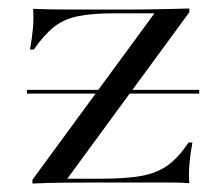

<svg xmlns="http://www.w3.org/2000/svg" viewBox="-20 -433 523 453"><path d="M56.5 0V-8.9L344.4 -401.6H250Q197.6 -401.6 164.1 -394.8Q130.6 -387.9 107.3 -369.4Q83.9 -350.8 59.7 -316.1H50.8Q55.6 -342.7 57.7 -366.5Q59.7 -390.3 58.1 -412.1Q79 -411.3 100.4 -410.9Q121.8 -410.5 142.7 -410.5H250H280.6Q321 -410.5 356 -411.3Q391.1 -412.1 426.6 -412.9V-404L138.7 -11.3H215.3Q277.4 -11.3 314.5 -18.1Q351.6 -25 376.6 -43.5Q401.6 -62.1 425 -96.8H433.9Q429 -70.2 427 -46.4Q425 -22.6 426.6 -0.8Q405.6 -2.4 384.3 -2.4Q362.9 -2.4 341.9 -2.4H215.3H204Q166.9 -2.4 129.8 -2Q92.7 -1.6 56.5 0ZM43.5 -212.1V-221H450V-212.1Z"/></svg>

Font: Playfair 144pt SemiExpanded Light
Style: Regular
Weight: 300
Width: 6
Designer: Claus Eggers Sørensen
Foundry: Claus Eggers Sørensen
Version: Version 2.203